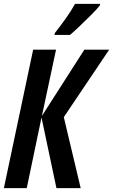

<svg xmlns="http://www.w3.org/2000/svg" viewBox="-22 -970 583 990"><path d="M339 -790Q356 -804 387 -833.5Q418 -863 448.5 -893.5Q479 -924 493 -942L494 -950H365Q345 -914 318 -876Q291 -838 261 -800L259 -790ZM116 0 192 -364 269 0H394L307 -366L541 -714H413L194 -372L267 -714H149L-2 0Z"/></svg>

Font: Noto Sans Display Condensed
Style: Bold Italic
Weight: 700
Width: 3
Designer: Monotype Design team
Foundry: Monotype Imaging Inc.
Version: 1.000